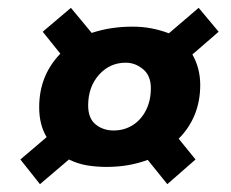

<svg xmlns="http://www.w3.org/2000/svg" viewBox="-20 -544 590 490"><path d="M82 -74 32 -137 99 -194Q80 -226 80 -270Q80 -311 93.5 -345Q107 -379 134 -407L89 -463L161 -524L214 -460Q262 -476 318 -476Q344 -476 367 -471.5Q390 -467 411 -459L487 -524L538 -463L471 -405Q491 -370 491 -327Q491 -286 477 -251.5Q463 -217 436 -190L479 -137L407 -74L357 -136Q309 -118 252 -118Q226 -118 202 -122Q178 -126 156 -137ZM270 -211Q297 -211 318.5 -224.5Q340 -238 352.5 -262.5Q365 -287 365 -319Q365 -351 345 -367.5Q325 -384 301 -384Q260 -384 232.5 -353Q205 -322 205 -275Q205 -242 224 -226.5Q243 -211 270 -211Z"/></svg>

Font: Rethink Sans ExtraBold
Style: Italic
Weight: 800
Italic angle: -10°
Designer: The Rethink Sans project authors (Hans Thiessen). DM Sans designed by Colophon Foundry.
Foundry: Rethink Communications LLC
Version: Version 1.001